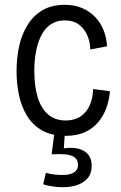

<svg xmlns="http://www.w3.org/2000/svg" viewBox="-20 -554 504 800"><path d="M254 12Q195 12 155.5 -10.5Q116 -33 92.5 -71.5Q69 -110 59 -158Q49 -206 49 -257Q49 -313 60 -362.5Q71 -412 95.5 -451Q120 -490 158 -512Q196 -534 250 -534Q291 -534 323 -520Q355 -506 377.5 -482Q400 -458 412 -427Q424 -396 426 -361L356 -348Q356 -378 344 -406Q332 -434 309 -451.5Q286 -469 249 -469Q218 -469 194 -454Q170 -439 154.5 -411Q139 -383 131 -344.5Q123 -306 123 -259Q123 -195 137 -149Q151 -103 180 -77.5Q209 -52 254 -52Q290 -52 315 -68.5Q340 -85 353.5 -114.5Q367 -144 368 -183L438 -174Q435 -136 422.5 -102.5Q410 -69 387.5 -43Q365 -17 332 -2.5Q299 12 254 12ZM160 214 171 166Q187 171 209.5 173.5Q232 176 254 174.5Q276 173 290.5 163Q305 153 305 132Q305 122 300.5 113Q296 104 284 97.5Q272 91 250.5 89Q229 87 195 89L208 -10H251L246 64Q282 59 308 66Q334 73 348 90.5Q362 108 362 137Q362 172 341.5 192.5Q321 213 290 220.5Q259 228 224 225.5Q189 223 160 214Z"/></svg>

Font: Bricolage Grotesque SemiCondensed Light
Style: Regular
Weight: 300
Width: 4
Designer: Mathieu Triay
Foundry: Atelier Triay
Version: Version 1.000;gftools[0.9.30]